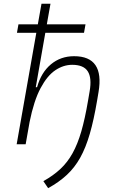

<svg xmlns="http://www.w3.org/2000/svg" viewBox="-20 -752 626 1001"><path d="M231 229 206.1 192.4Q257.8 163.6 294.9 128.9Q332 94.2 358.4 46.6Q384.8 -1 404.1 -67.6Q423.3 -134.3 439 -227.1L447.3 -275.9Q459.5 -345.7 437.7 -379.9Q416 -414.1 356.4 -414.1Q310.5 -414.1 268.3 -385.7Q226.1 -357.4 191.4 -292.2Q156.7 -227.1 134.3 -116.2L113.8 0H66.9L169.4 -581.1H68.4L76.2 -625H177.2L196.3 -732.4H243.2L224.1 -625H425.8L418 -581.1H216.3L166.5 -297.4H173.3Q194.8 -374.5 245.6 -416.7Q296.4 -459 366.2 -459Q525.4 -459 493.7 -272L486.3 -228Q469.2 -127 448.2 -54.4Q427.2 18.1 398.2 70.1Q369.1 122.1 328.4 159.9Q287.6 197.8 231 229Z"/></svg>

Font: Cascadia Mono NF ExtraLight
Style: Italic
Weight: 200
Italic angle: -10°
Monospace: yes
Designer: Aaron Bell
Foundry: Saja Typeworks
Version: Version 2404.023; ttfautohint (v1.8.4)